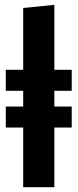

<svg xmlns="http://www.w3.org/2000/svg" viewBox="-20 -775 321 795"><path d="M277 -399H205V-334H277V-247H205V0H76V-247H4V-334H76V-399H4V-486H76V-742L205 -755V-486H277Z"/></svg>

Font: Fira Sans Extra Condensed
Style: Bold
Weight: 700
Width: 1
Designer: Carrois Corporate & Edenspiekermann AG
Foundry: Carrois Corporate GbR & Edenspiekermann AG
Version: Version 4.203